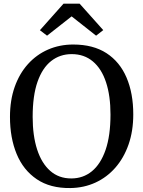

<svg xmlns="http://www.w3.org/2000/svg" viewBox="-20 -988 760 1020"><path d="M354 11Q247 12.5 175.5 -35.8Q104 -84 68.5 -169.8Q33 -255.5 33 -367Q33 -455.5 58 -526.2Q83 -597 128.5 -647.5Q174 -698 235.5 -724.8Q297 -751.5 369 -751.5Q475 -751.5 545.8 -705.5Q616.5 -659.5 652.2 -576Q688 -492.5 688 -380Q688 -292 663 -220.5Q638 -149 593 -97.5Q548 -46 487 -18Q426 10 354 11ZM358.5 -40Q421.5 -40 468.2 -78.2Q515 -116.5 541 -192Q567 -267.5 567 -379.5Q567 -479.5 543.2 -551.2Q519.5 -623 473.2 -661.8Q427 -700.5 361 -700.5Q298.5 -700.5 251.8 -663.8Q205 -627 179.2 -553.2Q153.5 -479.5 153.5 -367Q153.5 -267.5 177.2 -194Q201 -120.5 246.8 -80.2Q292.5 -40 358.5 -40ZM230 -798.5 192 -827.5 317.5 -968.5H403L528.5 -828L490.5 -798.5L360.5 -901Z"/></svg>

Font: Merriweather 24pt
Style: Regular
Weight: 400
Designer: Eben Sorkin
Foundry: Eben Sorkin
Version: Version 2.100